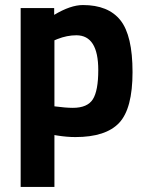

<svg xmlns="http://www.w3.org/2000/svg" viewBox="-20 -532 584 762"><path d="M62 210V-500H195V-473Q260 -512 309 -512Q410 -512 458 -451.5Q506 -391 506 -246Q506 -101 453 -44.5Q400 12 279 12Q246 12 208 6L196 4V210ZM283 -392Q246 -392 208 -377L196 -372V-110Q241 -104 269 -104Q327 -104 348.5 -138Q370 -172 370 -254Q370 -392 283 -392Z"/></svg>

Font: Titillium Web[RUS by Daymarius]
Style: Bold
Weight: 700
Designer: Cyrillization by Daymarius
Foundry: Cyrillization by Daymarius
Version: Version 1.002 September 11, 2018